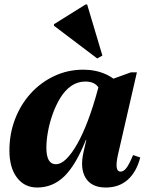

<svg xmlns="http://www.w3.org/2000/svg" viewBox="-20 -822 667 857"><path d="M146 15Q89 15 55.5 -29.5Q22 -74 22 -150Q22 -225 47.5 -291Q73 -357 118 -406Q163 -455 223 -483Q283 -511 352 -511Q407 -511 452.5 -490.5Q498 -470 521 -433L435 -358Q435 -411 417.5 -434.5Q400 -458 361 -458Q326 -458 298 -438.5Q270 -419 249.5 -385.5Q229 -352 215 -312.5Q201 -273 194 -234Q187 -195 187 -163Q187 -89 229 -89Q252 -89 276 -112.5Q300 -136 324.5 -179Q349 -222 372.5 -284Q396 -346 417 -424L472 -396L462 -197H363Q319 -86 267.5 -35.5Q216 15 146 15ZM452 15Q389 15 362.5 -27.5Q336 -70 353 -144L426 -462H462L564 -499H591L506 -129Q498 -92 501 -74Q504 -56 518 -56Q532 -56 544.5 -72.5Q557 -89 574 -130L606 -119Q589 -54 550 -19.5Q511 15 452 15ZM414 -561 221 -707V-714L362 -802H369L437 -574Z"/></svg>

Font: Platypi Light
Style: Bold Italic
Weight: 700
Italic angle: -13°
Version: Version 1.200